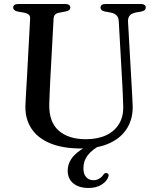

<svg xmlns="http://www.w3.org/2000/svg" viewBox="-20 -720 780 953"><path d="M471 -18 481.5 -1Q437 22.5 415.5 50.5Q394 78.5 394 115Q394 144.5 408 159.5Q422 174.5 443.5 174.5Q458.5 174.5 471.8 167Q485 159.5 493.5 146.5Q497.5 141.5 501.2 139.8Q505 138 510 139Q514.5 140 517.8 144.8Q521 149.5 517.5 158Q511 179 485 196Q459 213 419.5 213Q371 213 343.5 189.8Q316 166.5 316 127.5Q316 97.5 332.2 71.5Q348.5 45.5 382.8 23Q417 0.5 471 -18ZM587.5 -294.5 569.5 -614.5Q568.5 -632.5 559.5 -642.8Q550.5 -653 530.5 -657.5L502 -662.5Q488.5 -665.5 483.8 -670.5Q479 -675.5 479 -682.5Q479 -690.5 485 -695.2Q491 -700 502 -700H680.5Q691.5 -700 697.5 -695.2Q703.5 -690.5 703.5 -682.5Q703.5 -675 698.5 -670.2Q693.5 -665.5 680.5 -662.5L654 -658Q631 -653 622.8 -641.5Q614.5 -630 615.5 -612L633.5 -294Q635 -269 636.2 -244.8Q637.5 -220.5 638.5 -194.5Q640.5 -133.5 612.2 -85.8Q584 -38 526.5 -10.5Q469 17 382.5 17Q290.5 17 228.5 -9Q166.5 -35 135.8 -82.2Q105 -129.5 106 -192.5Q106.5 -206 107.5 -226.8Q108.5 -247.5 110 -271.8Q111.5 -296 113 -321L129.5 -627Q130.5 -640.5 122.5 -647.5Q114.5 -654.5 97 -657.5L68.5 -662.5Q45.5 -667.5 45.5 -682.5Q45.5 -690.5 51.5 -695.2Q57.5 -700 69 -700H305.5Q317 -700 323 -695.2Q329 -690.5 329 -682.5Q329 -675 323.8 -670.2Q318.5 -665.5 305.5 -663L276.5 -657.5Q261 -655 254 -648.2Q247 -641.5 246 -627.5L229.5 -323Q227.5 -286 226.5 -256.5Q225.5 -227 224.5 -202.5Q222.5 -115 271 -72Q319.5 -29 406 -29Q465 -29 507 -48.8Q549 -68.5 571.2 -105.5Q593.5 -142.5 591.5 -194.5Q590.5 -228.5 589.5 -251.8Q588.5 -275 587.5 -294.5Z"/></svg>

Font: Fraunces 20pt
Style: Regular
Weight: 400
Version: Version 1.000;[b76b70a41]